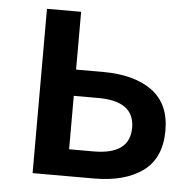

<svg xmlns="http://www.w3.org/2000/svg" viewBox="-45 -595 650 640"><g transform="rotate(5 280.5 -275.0)"><path d="M86.9 0V-549.8H201.2V-356.4H292Q395.5 -356.4 455.6 -313Q515.6 -269.5 515.6 -179.7Q515.6 -87.9 455.6 -43.9Q395.5 0 292 0ZM201.2 -89.8H283.2Q404.3 -89.8 404.3 -179.7Q404.3 -268.6 283.2 -268.6H201.2Z"/></g></svg>

Font: Gen Shin Gothic Medium
Style: Regular
Weight: 500
Designer: [Source Han Sans]
Ryoko NISHIZUKA  (kana & ideographs); Paul D. Hunt (Latin, Greek & Cyrillic); Wenlong ZHANG  (bopomofo
Version: Version 1.002.20150607